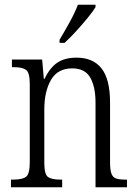

<svg xmlns="http://www.w3.org/2000/svg" viewBox="-20 -786 577 806"><path d="M26 0V-32H36Q74 -32 89.5 -44Q105 -56 105 -105V-433Q105 -481 89.5 -492.5Q74 -504 38 -504H30V-536H157L164 -455H167Q190 -503 221.5 -523.5Q253 -544 301 -544Q371 -544 406.5 -498.5Q442 -453 442 -355V-105Q442 -72 448 -56.5Q454 -41 468 -36.5Q482 -32 507 -32H513V0H381V-355Q381 -421 359 -460Q337 -499 283 -499Q222 -499 194 -450.5Q166 -402 166 -326V-102Q166 -54 181.5 -43Q197 -32 234 -32H241V0ZM230 -619Q252 -656 273 -694Q294 -732 307 -766H381V-756Q371 -739 348.5 -711.5Q326 -684 300 -655.5Q274 -627 251 -606H230Z"/></svg>

Font: Noto Serif Lao Condensed Light
Style: Regular
Weight: 300
Width: 3
Designer: Monotype Design Team
Foundry: Monotype Imaging Inc.
Version: Version 2.003; ttfautohint (v1.8.4.7-5d5b)